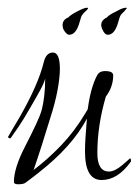

<svg xmlns="http://www.w3.org/2000/svg" viewBox="-20 -473 359 497"><path d="M27 4Q16 4 16 -2Q16 -38 45 -94Q81 -164 87 -185Q97 -221 97 -270Q95 -260 84.5 -240.5Q74 -221 57 -192Q41 -164 28.5 -145.5Q16 -127 8 -116Q8 -115 6 -115Q1 -115 1 -119Q1 -119 8.5 -132Q16 -145 31 -170Q79 -254 93 -311Q99 -337 117 -337Q135 -337 135 -295Q135 -273 129 -240Q123 -207 109 -164Q99 -131 88.5 -98Q78 -65 67 -33Q104 -61 138.5 -97Q173 -133 201 -180L207 -190Q212 -226 219.5 -249Q227 -272 234 -282Q240 -289 252 -289Q273 -289 273 -278Q273 -248 254 -223Q232 -148 232 -77Q232 -29 262 -29Q277 -29 297 -46Q317 -63 316 -63Q319 -63 319 -57V-55Q285 -7 243 -7Q200 -7 200 -81Q200 -99 201.5 -120Q203 -141 205 -166Q167 -94 80 -26Q75 -22 66 -15Q57 -8 46 0Q41 4 27 4ZM259 -383Q253 -383 248 -391Q242 -402 242 -408Q242 -421 257 -428Q261 -434 280 -443Q297 -453 306 -453Q308 -453 308 -452V-451Q308 -451 306.5 -449.5Q305 -448 302 -444L295 -437Q291 -433 289 -425.5Q287 -418 284 -409Q275 -383 259 -383ZM159 -383Q154 -383 148 -391Q144 -396 143 -400.5Q142 -405 142 -408Q142 -422 157 -428Q162 -434 179 -443Q198 -453 205 -453Q207 -453 208 -452V-451Q208 -451 206.5 -449Q205 -447 202 -444Q198 -441 197 -439.5Q196 -438 195 -437Q191 -433 189 -425.5Q187 -418 184 -409Q175 -383 159 -383Z"/></svg>

Font: Ruthie
Style: Regular
Weight: 400
Designer: Robert E. Leuschke
Foundry: Robert E. Leuschke
Version: Version 1.012